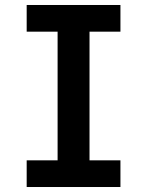

<svg xmlns="http://www.w3.org/2000/svg" viewBox="-20 -750 590 770"><path d="M87 0V-107H211V-623H87V-730H463V-623H339V-107H463V0Z"/></svg>

Font: M PLUS Code Latin SemiExpanded SemiBold
Style: Regular
Weight: 600
Width: 6
Designer: Coji Morishita
Foundry: UNDERFOREST DESIGN
Version: Version 1.002; ttfautohint (v1.8.3)